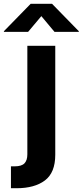

<svg xmlns="http://www.w3.org/2000/svg" viewBox="-82 -787 435 1011"><path d="M62 -545.9H209V27.8Q209 122.1 154.5 163.1Q100.1 204.1 5.4 204.1H-24.4V88.9H-4.9Q31.7 88.9 46.9 73Q62 57.1 62 25.9ZM65.9 -619.1H-61.5V-622.6L79.6 -767.1H191.9L333 -622.6V-619.1H205.1L135.7 -702.1Z"/></svg>

Font: Inter
Style: Bold
Weight: 700
Designer: Rasmus Andersson
Foundry: rsms
Version: Version 4.001;git-9221beed3